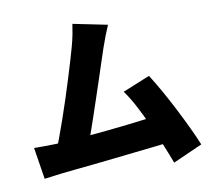

<svg xmlns="http://www.w3.org/2000/svg" viewBox="-89 -902 1179 1056"><g transform="rotate(-10 500.0 -373.5)"><path d="M573 -759Q562 -734 550 -703Q538 -672 526 -637Q516 -608 502 -565Q488 -522 471.5 -472Q455 -422 437.5 -370Q420 -318 403.5 -269Q387 -220 372.5 -179.5Q358 -139 347 -113L167 -107Q181 -141 198 -187Q215 -233 233.5 -286Q252 -339 270 -394Q288 -449 304 -501Q320 -553 333.5 -597.5Q347 -642 355 -672Q366 -712 371.5 -741Q377 -770 381 -798ZM746 -443Q773 -401 803.5 -347Q834 -293 864 -234.5Q894 -176 920 -121Q946 -66 964 -22L800 51Q782 3 757.5 -56.5Q733 -116 705.5 -177Q678 -238 649.5 -291.5Q621 -345 594 -381ZM174 -163Q208 -164 254.5 -167.5Q301 -171 355 -176Q409 -181 465.5 -186.5Q522 -192 577 -198.5Q632 -205 680.5 -211Q729 -217 765 -222L799 -65Q761 -60 709.5 -54.5Q658 -49 600 -42.5Q542 -36 482.5 -29.5Q423 -23 367 -17Q311 -11 263.5 -6.5Q216 -2 183 2Q164 4 136 8Q108 12 83 15L55 -162Q82 -162 115.5 -162Q149 -162 174 -163Z"/></g></svg>

Font: Noto Sans JP Thin Black
Style: Regular
Weight: 900
Version: Version 2.004-H2;hotconv 1.0.118;makeotfexe 2.5.65603